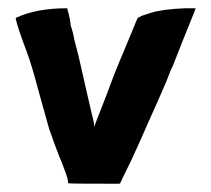

<svg xmlns="http://www.w3.org/2000/svg" viewBox="-20 -443 512 465"><path d="M452 -423Q455 -423 453 -421Q452 -417 448 -407.5Q444 -398 436.5 -379Q429 -360 422 -343Q402 -293 398 -282Q395 -278 383 -246Q376 -229 363 -200Q356 -185 339.5 -147.5Q323 -110 319 -101L299 -57Q272 -2 271 1H270Q270 2 269 2Q153 2 147 1Q145 1 145 0Q145 -9 138 -27Q128 -55 124 -63Q114 -88 99 -131L73 -224Q57 -285 45 -317Q22 -378 18 -398Q18 -399 19 -400Q68 -423 142 -423Q143 -423 143 -422Q151 -393 151 -382Q157 -365 160 -347Q172 -302 176 -282L183 -251L191 -216L203 -164Q208 -147 208 -136L241 -221Q258 -268 279 -317Q310 -391 310 -392L314 -400L324 -405Q348 -413 356 -415Q400 -424 452 -423Z"/></svg>

Font: Tovari Sans
Style: Bold
Weight: 700
Designer: Verneri Kontto, Denis Ignatov
Foundry: Verneri Kontto
Version: Version 1.10 May 7, 2019